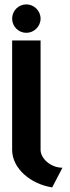

<svg xmlns="http://www.w3.org/2000/svg" viewBox="-20 -669 313 857"><path d="M97.7 -522.5C131.8 -522.5 161.1 -550.8 161.1 -585.9C161.1 -621.1 131.8 -649.4 97.7 -649.4C62.5 -649.4 34.2 -621.1 34.2 -585.9C34.2 -550.8 62.5 -522.5 97.7 -522.5ZM161.1 -488.3H34.2V0C34.2 83.5 117.7 152.8 212.9 167.5L258.8 79.6C204.1 79.6 161.1 36.6 161.1 0Z"/></svg>

Font: Saman Dere
Style: Regular
Weight: 400
Designer: Tuna Ça_lar Gümü_
Foundry: Tuna Ça_lar Gümü_
Version: Version 1.001;hotconv 1.0.109;makeotfexe 2.5.65596